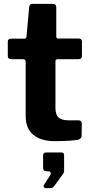

<svg xmlns="http://www.w3.org/2000/svg" viewBox="-20 -730 472 993"><path d="M278 -423.7Q266.8 -423.7 266.8 -412.5V-171Q266.8 -136.7 283.1 -122.2Q299.5 -107.7 334.5 -107.7H387.8Q394.7 -107.7 398.8 -103Q402.9 -98.3 402.9 -91.4L402.2 -29.5Q402.2 -11 379.8 -6.1Q362.4 -3.7 341.7 -2.4Q320.9 -1 300.3 -0.5Q279.6 0 261.2 0Q192.7 0 152.7 -32.5Q112.8 -65 112.8 -129V-408.9Q112.8 -423.7 100.1 -423.7H39.1Q20.3 -423.7 20.3 -441.1V-514.7Q20.3 -530 37.7 -530H106.8Q116.3 -530 117 -540.6L131 -692.9Q132.4 -710 146.1 -710H254.9Q271 -710 271 -691.2V-540.6Q271 -530.7 280.9 -530.7H386.4Q403.8 -530.7 403.8 -515.4V-441.1Q403.8 -423.7 384.3 -423.7ZM216.8 243.1Q210.3 243.1 207.1 237.4Q204 231.7 207.1 226.6L237.8 179Q244.1 169.7 241.7 162.7Q239.3 155.7 230.3 155.7H221.6Q202.9 155.7 202.9 137.5V75Q202.9 58.5 217.7 58.5H297.6Q311.5 58.5 311.5 71.9V155.7Q311.5 158.9 310.2 161.9Q309 165 308.3 166.7L260.9 231.4Q256.1 238.3 250.6 240.7Q245.1 243.1 233.4 243.1Z"/></svg>

Font: Libre Franklin Thin
Style: Regular
Weight: 100
Designer: Pablo Impallari, Rodrigo Fuenzalida, Nhung Nguyen
Foundry: Impallari Type
Version: Version 3.000